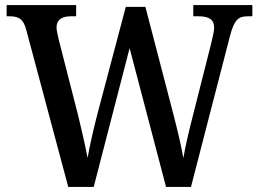

<svg xmlns="http://www.w3.org/2000/svg" viewBox="-20 -734 1016 754"><path d="M83 -617 248 0H348L489 -545L632 0H730L883 -592C900 -658 917 -670 953 -670H971V-714H739V-670H760C801 -670 821 -657 821 -625C821 -612 814 -584 810 -566L736 -274C720 -211 708 -160 700 -113C692 -160 678 -219 661 -285L551 -707H474L363 -288C346 -223 333 -164 324 -114C315 -161 302 -218 288 -276L210 -581C207 -597 202 -614 202 -626C202 -655 221 -670 258 -670H279V-714H6V-670H18C54 -670 72 -659 83 -617Z"/></svg>

Font: Noto Serif Lao SemiCondensed Medium
Style: Regular
Weight: 500
Width: 4
Designer: Monotype Design Team
Foundry: Monotype Imaging Inc.
Version: Version 2.003